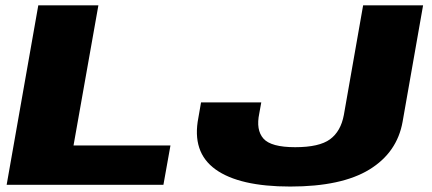

<svg xmlns="http://www.w3.org/2000/svg" viewBox="-20 -695 1626 722"><path d="M5 0H594.5L621 -148H256.5L350 -675H124ZM1071.5 6.5Q1264.5 6.5 1369 -57.5Q1473.5 -121.5 1494 -237.5L1571 -675H1345.5L1273 -262.5Q1261.5 -201 1221 -171.2Q1180.5 -141.5 1090 -141.5Q999 -141.5 970.5 -174Q942 -206.5 955 -268.5L962.5 -310H736L726 -252.5Q700.5 -123 790.2 -58.2Q880 6.5 1071.5 6.5Z"/></svg>

Font: Anybody Expanded ExtraBold
Style: Italic
Weight: 800
Width: 7
Italic angle: -10°
Version: Version 1.113;gftools[0.9.25]